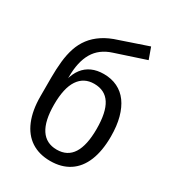

<svg xmlns="http://www.w3.org/2000/svg" viewBox="-177 -827 855 939"><g transform="rotate(30 250.5 -357.0)"><path d="M251 9Q188 9 143.5 -20Q99 -49 75.5 -105.5Q52 -162 52 -241V-347Q52 -395 56.5 -438Q61 -481 73 -517Q85 -553 107 -582Q129 -611 163 -633.5Q197 -656 246 -671L399 -723L422 -659L252 -603Q186 -582 155.5 -530Q125 -478 125 -392V-376H122Q132 -414 151.5 -439.5Q171 -465 200 -478Q229 -491 267 -491Q310 -491 344 -474.5Q378 -458 401 -426.5Q424 -395 436.5 -349Q449 -303 449 -243Q449 -162 426 -105.5Q403 -49 358.5 -20Q314 9 251 9ZM251 -55Q311 -55 340.5 -101.5Q370 -148 370 -240Q370 -334 340.5 -380Q311 -426 250 -426Q192 -426 161 -379.5Q130 -333 130 -240Q130 -148 160.5 -101.5Q191 -55 251 -55Z"/></g></svg>

Font: Nunito Sans 10pt Condensed
Style: Regular
Weight: 400
Width: 3
Designer: Vernon Adams
Foundry: Vernon Adams
Version: Version 3.101;gftools[0.9.27]